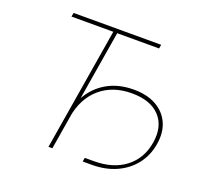

<svg xmlns="http://www.w3.org/2000/svg" viewBox="-126 -878 1109 1039"><g transform="rotate(20 428.5 -358.5)"><path d="M124 -705.1 127.9 -727.5H632.3L628.4 -705.1H387.2L270.5 0H248L364.7 -705.1ZM449.2 11.2 453.1 -11.2H505.4Q616.2 -11.2 686.5 -65.4Q756.8 -119.6 772.5 -214.8Q788.6 -312.5 735.4 -369.6Q682.1 -426.8 574.2 -426.8Q463.9 -426.8 391.8 -364.5Q319.8 -302.2 301.3 -189.9H281.7Q294.9 -269.5 334 -327.6Q373 -385.7 434.8 -417.5Q496.6 -449.2 577.6 -449.2Q653.8 -449.2 706.5 -419.7Q759.3 -390.1 783 -337.4Q806.6 -284.7 794.9 -214.8Q783.7 -146.5 743.9 -95.7Q704.1 -44.9 642.1 -16.8Q580.1 11.2 501.5 11.2Z"/></g></svg>

Font: Inter 20pt Thin
Style: Italic
Weight: 250
Italic angle: -9.3988°
Version: Version 4.001;git-66647c0bb